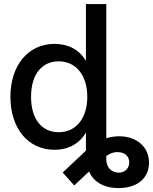

<svg xmlns="http://www.w3.org/2000/svg" viewBox="-20 -748 774 972"><path d="M580.1 204.1C675.8 204.1 734.4 153.3 734.4 75.7C734.4 -4.4 671.9 -58.1 583 -58.1C562 -58.1 539.6 -54.7 518.1 -47.9V-727.5H415V-440.9H414.1C380.9 -498 322.8 -525.9 255.9 -525.9C122.6 -525.9 32.7 -417 32.7 -257.8C32.7 -98.1 122.1 10.3 256.3 10.3C322.8 10.3 380.4 -18.1 415 -76.7V14.6L297.4 125.5L356 190.9L430.7 120.1C452.6 168.9 500 204.1 580.1 204.1ZM277.3 -78.6C194.3 -78.6 137.2 -141.6 137.2 -257.8C137.2 -374.5 194.3 -437.5 277.3 -437.5C365.2 -437.5 421.9 -366.2 421.9 -257.8C421.9 -149.4 365.2 -78.6 277.3 -78.6ZM518.1 58.6V41.5C540.5 26.4 561.5 19.5 586.4 22.9C616.2 26.4 634.3 46.4 634.3 74.2C634.3 104.5 612.3 126 581.1 126C547.4 126 518.1 102.5 518.1 58.6Z"/></svg>

Font: Inteeer Medium
Style: Regular
Weight: 500
Designer: Rasmus Andersson
Foundry: rsms
Version: Version 4.001;Glyphs 3.4 (3402)